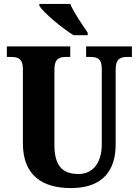

<svg xmlns="http://www.w3.org/2000/svg" viewBox="-20 -951 708 981"><path d="M356 -771H428V-784C403 -822 357 -886 339 -931H181V-921C203 -886 297 -807 356 -771ZM342 10C504 10 571 -79 571 -213V-596C571 -652 597 -660 630 -660H654V-714H420V-660H442C476 -660 500 -652 500 -600V-215C500 -112 449 -62 382 -62C304 -62 258 -98 258 -210V-596C258 -652 284 -660 317 -660H339V-714H15V-660H38C70 -660 97 -652 97 -600V-218C97 -54 198 10 342 10Z"/></svg>

Font: Noto Serif Devanagari Condensed ExtraBold
Style: Regular
Weight: 800
Width: 3
Designer: Universal Thirst, Indian Type Foundry and the Monotype Design Team
Foundry: Monotype Imaging Inc.
Version: Version 2.004